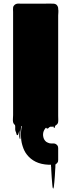

<svg xmlns="http://www.w3.org/2000/svg" viewBox="-20 -721 408 1099"><path d="M240 13Q233 22 230 30Q224 46 228 63.5Q232 81 245 91Q249 94 253.5 95.5Q258 97 263 99Q268 99 271 100Q279 100 287 100Q295 100 302 105Q306 108 309 112Q311 115 312 118.5Q313 122 313 127V185Q313 190 313 194.5Q313 199 312 204Q308 212 308 211L302 217Q302 217 301.5 217Q301 217 301 218Q300 218 299.5 218.5Q299 219 298 219Q298 224 297 226Q297 227 297 235.5Q297 244 296 249Q295 267 294 286Q293 305 291 323Q290 325 290 331Q289 336 289 341.5Q289 347 287 352Q287 353 286.5 355.5Q286 358 284 358Q284 358 283.5 358Q283 358 283 357Q283 357 281 351Q280 346 280 341.5Q280 337 279 332L276 295Q275 283 274.5 270.5Q274 258 273 246Q273 242 273 238Q273 234 272 230V222H258Q215 220 184.5 205Q154 190 134 164Q126 154 120 142Q114 130 110 117L107 107L104 95Q103 92 103 89Q103 86 102 83Q101 75 100.5 67Q100 59 100 51Q100 44 100 38Q100 32 101 25Q102 21 102 17.5Q102 14 103 10L105 3L101 0Q100 9 99.5 18Q99 27 97 36Q97 42 97 53Q97 64 96.5 71Q96 78 93 73Q89 62 90 49.5Q91 37 90 26Q89 30 88.5 34.5Q88 39 86 43Q85 44 84.5 47Q84 50 82 52H81Q80 53 78 53Q78 52 77.5 52Q77 52 77 52Q75 52 75 47Q74 46 74 44.5Q74 43 73 42Q71 36 71 34Q71 34 70.5 34Q70 34 70 33Q66 24 67 14Q68 4 66 -5L60 -11Q60 -11 57 -16Q57 -17 56.5 -17.5Q56 -18 56 -19Q56 -20 55 -21Q53 -31 54 -41.5Q55 -52 55 -62V-653Q55 -659 54.5 -665.5Q54 -672 55 -678Q55 -680 56 -682V-683Q63 -697 78 -700Q83 -701 88 -700.5Q93 -700 98 -700H234Q242 -700 257.5 -700.5Q273 -701 286 -700Q292 -700 298 -697Q300 -697 303 -694Q311 -687 313 -675V-670Q315 -660 314 -650Q313 -640 313 -632V-58Q313 -48 313.5 -37.5Q314 -27 312 -18Q311 -17 310.5 -15Q310 -13 308 -11L305 -8Q303 -6 297 -2Q297 -1 296 0Q296 2 295 3Q295 5 293 9Q292 12 290 12Q288 11 288 9Q288 7 286 3Q285 3 284.5 3.5Q284 4 283 4Q280 5 277 4.5Q274 4 270 4Q268 4 267 5Q263 6 260.5 9Q258 12 255 14Q250 16 247 14Q246 13 245.5 11.5Q245 10 244 10Q243 10 241.5 11.5Q240 13 240 13Z"/></svg>

Font: Rubik Wet Paint
Style: Regular
Weight: 400
Designer: Hubert and Fischer, NaN
Foundry: Hubert and Fischer, NaN
Version: Version 2.200